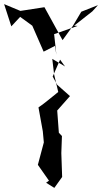

<svg xmlns="http://www.w3.org/2000/svg" viewBox="-51 -903 515 933"><path d="M223 -637 212 -737 326 -777 309 -778 398 -848 425 -878 344 -846 303 -777 253 -708 165 -868 48 -850 -31 -883 4 -775 47 -821 106 -778 161 -652 216 -680ZM265 -580 203 -617 212 -541 232 -456C200 -431 170 -404 136 -381L157 -265L162 -211L133 -102L187 -25L173 -15L213 10L251 -43L247 -159L250 -242L235 -258L227 -366L289 -436L227 -491L205 -531L241 -613Z"/></svg>

Font: Charger Distortion
Style: 2
Weight: 400
Designer: Jasper
Foundry: Cannot Into Space Fonts
Version: Version 0.98